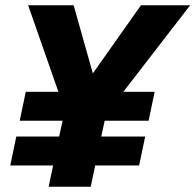

<svg xmlns="http://www.w3.org/2000/svg" viewBox="-20 -710 743 730"><path d="M87 -690H260L333 -431L516 -690H703L449 -361H568L545 -251H378L365 -191H532L509 -81H342L325 0H165L182 -81H19L42 -191H205L218 -251H55L78 -361H202Z"/></svg>

Font: Radio Canada
Style: Bold Italic
Weight: 700
Italic angle: -12°
Designer: Charles Daoud, Etienne Aubert Bonn, Alexandre Saumier Demers, Jacques Le Bailly
Foundry: Radio-Canada
Version: Version 2.104; ttfautohint (v1.8.4.7-5d5b);gftools[0.9.28.de